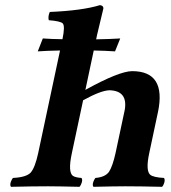

<svg xmlns="http://www.w3.org/2000/svg" viewBox="-20 -718 659 740"><path d="M555.2 -127.9Q540.5 -59.1 559.6 -43.9Q572.8 -34.2 611.8 -32.2Q618.7 -23.9 609.4 -4.4Q606.9 0 604.5 2Q518.6 0 462.9 0Q423.3 0 340.3 2Q333.5 -6.3 343.3 -25.4Q345.7 -29.8 347.7 -32.2Q385.7 -35.2 400.4 -56.2Q414.1 -77.6 425.3 -127.9L460.9 -294.9Q473.1 -368.2 401.9 -370.1Q368.2 -369.1 300.3 -331.5L256.8 -127Q241.2 -54.2 261.2 -40Q271.5 -33.7 293.9 -32.2Q300.8 -23.9 291 -4.4Q288.6 0 286.6 2Q200.2 0 165 0Q106.4 0 22.5 2Q15.6 -6.3 25.4 -25.4Q27.8 -29.8 29.8 -32.2Q82 -34.7 98.6 -53.2Q115.2 -72.8 127 -127L211.4 -523.4Q161.1 -522.5 125.5 -520L145 -569.8Q178.2 -567.4 220.7 -566.9Q231.4 -617.7 221.7 -627.9Q212.4 -636.7 168 -640.1Q164.1 -654.3 171.9 -671.9Q296.9 -677.2 365.2 -698.2Q379.4 -696.3 378.4 -685.1Q377.9 -683.1 354 -583L350.6 -566.4Q405.8 -567.4 443.4 -569.8L423.3 -520Q385.7 -522.5 341.3 -523.4L309.1 -371.6Q439 -443.4 489.3 -443.8Q621.6 -443.8 588.9 -286.1Q588.4 -284.7 588.4 -284.2Z"/></svg>

Font: Linux Libertine Slanted O
Style: Bold Slanted
Weight: 700
Designer: Philipp H. Poll
Foundry: Philipp H. Poll
Version: Version 5.0.0